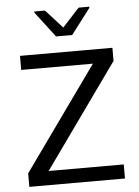

<svg xmlns="http://www.w3.org/2000/svg" viewBox="-60 -959 727 1006"><g transform="rotate(-5 303.0 -456.5)"><path d="M53 0V-71L441 -614H64V-688H550V-619L161 -74H556V0ZM261 -773 159 -907V-913H215L303 -816L392 -913H448V-907L346 -773Z"/></g></svg>

Font: Saira Thin
Style: Regular
Weight: 400
Version: Version 1.101